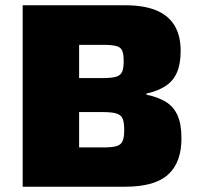

<svg xmlns="http://www.w3.org/2000/svg" viewBox="-20 -708 757 728"><path d="M66 0V-688H456Q524 -688 570.5 -669.5Q617 -651 641 -612.5Q665 -574 665 -515Q665 -466 651 -433.5Q637 -401 608 -382Q579 -363 535 -353V-349Q579 -340 608.5 -322Q638 -304 653 -271Q668 -238 668 -183Q668 -139 656 -105Q644 -71 619 -47.5Q594 -24 553 -12Q512 0 454 0ZM280 -149H371Q405 -149 422 -154Q439 -159 445 -173.5Q451 -188 451 -215Q451 -244 445 -258Q439 -272 422 -277.5Q405 -283 371 -283H280ZM280 -412H370Q403 -412 420 -417Q437 -422 443 -435.5Q449 -449 449 -475Q449 -502 443.5 -515.5Q438 -529 421 -533.5Q404 -538 370 -538H280Z"/></svg>

Font: Saira SemiExpanded ExtraBold
Style: Regular
Weight: 800
Width: 6
Designer: Hector Gatti with collaboration of the Omnibus-Type team
Foundry: Omnibus-Type
Version: Version 1.101